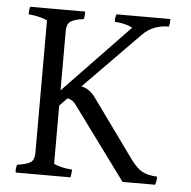

<svg xmlns="http://www.w3.org/2000/svg" viewBox="-47 -707 701 705"><g transform="rotate(5 303.5 -354.5)"><path d="M102 -126V-616Q71 -629 33 -632Q33 -651 36 -660H239Q239 -640 236 -632Q202 -628 188 -618Q174 -608 174 -585V-364L416 -616Q390 -630 351 -632Q349 -650 355 -660H553Q553 -641 550 -632Q491 -632 453 -593L249 -385Q279 -380 302 -348L455 -136Q479 -103 499.5 -92Q520 -81 555 -79Q555 -62 550 -49H430L233 -317Q221 -334 202 -337L174 -308V-93Q203 -80 241 -78Q242 -66 238 -49H36Q34 -65 39 -78Q75 -83 88.5 -92.5Q102 -102 102 -126Z"/></g></svg>

Font: Halant
Style: Regular
Weight: 400
Designer: Hitesh Malaviya (Devanagari), Satya Rajpurohit (Latin)
Foundry: Indian Type Foundry
Version: Version 1.101;PS 1.0;hotconv 1.0.78;makeotf.lib2.5.61930; tt